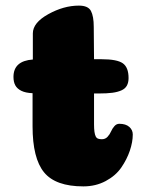

<svg xmlns="http://www.w3.org/2000/svg" viewBox="-20 -664 541 684"><path d="M96 -214V-332Q71 -333 56 -340.5Q41 -348 34.5 -360Q28 -372 28 -390Q28 -447 97 -452V-545Q97 -583 152 -613.5Q207 -644 261 -644Q294 -644 304 -625Q314 -606 314 -568L315 -453H342Q397 -453 417.5 -438.5Q438 -424 438 -386Q438 -370 432 -359Q426 -348 412.5 -342Q399 -336 380 -333.5Q361 -331 333 -331H315V-221Q315 -205 316.5 -194.5Q318 -184 321 -178Q324 -172 329.5 -170Q335 -168 343 -168Q355 -168 363 -176.5Q371 -185 375.5 -195.5Q380 -206 387.5 -214.5Q395 -223 405 -223Q428 -223 440.5 -212Q453 -201 453 -185Q453 -158 442.5 -127Q432 -96 412 -67Q392 -38 356.5 -19Q321 0 277 0Q178 0 137 -50Q96 -100 96 -214Z"/></svg>

Font: Coiny 2.0
Style: Regular
Weight: 400
Version: Version 1.001 July 11, 2018